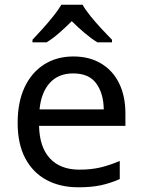

<svg xmlns="http://www.w3.org/2000/svg" viewBox="-20 -786 604 816"><path d="M292 -546Q360 -546 410 -516Q460 -486 486.5 -431.5Q513 -377 513 -304V-251H146Q148 -160 192.5 -112.5Q237 -65 317 -65Q368 -65 407.5 -74.5Q447 -84 489 -102V-25Q448 -7 408 1.5Q368 10 313 10Q236 10 178 -21Q120 -52 87.5 -113Q55 -174 55 -264Q55 -352 84.5 -415Q114 -478 167.5 -512Q221 -546 292 -546ZM291 -474Q228 -474 191.5 -433.5Q155 -393 148 -321H421Q420 -389 389 -431.5Q358 -474 291 -474ZM331 -766Q343 -744 365.5 -716.5Q388 -689 412.5 -662.5Q437 -636 456 -617V-606H394Q368 -622 340 -645.5Q312 -669 285 -696Q258 -669 231 -645.5Q204 -622 178 -606H118V-617Q136 -636 160 -662.5Q184 -689 206 -716.5Q228 -744 241 -766Z"/></svg>

Font: Noto Sans
Style: Regular
Weight: 400
Designer: Monotype Design Team
Foundry: Monotype Imaging Inc.
Version: Version 1.902